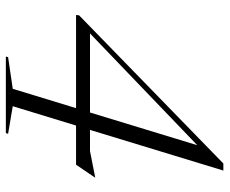

<svg xmlns="http://www.w3.org/2000/svg" viewBox="-82 -682 765 640"><g transform="rotate(90 300.0 -362.5)"><path d="M525.5 -725H549L413.5 -280.5H484L573 -298L529.5 -234H399L334.5 -23L426.5 -7.5L424 0H169L171 -7.5L276.5 -23L341 -234H30.5L31.5 -244ZM355.5 -280.5 464.5 -638 92 -280.5Z"/></g></svg>

Font: Newsreader 72pt Light
Style: Italic
Weight: 300
Italic angle: -17°
Designer: Hugues Gentile
Foundry: Production Type
Version: Version 1.003; ttfautohint (v1.8.3)